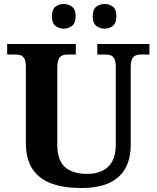

<svg xmlns="http://www.w3.org/2000/svg" viewBox="-20 -935 787 965"><path d="M387.1 10Q300.2 10 238.1 -13Q176 -36 143 -86Q110 -136 110 -218V-600Q110 -626.9 102.8 -639.9Q95.7 -652.9 84.2 -657Q72.7 -661 59 -661H16V-714H361V-661H319Q305.3 -661 293.5 -656.5Q281.7 -652 274.8 -638.4Q268 -624.9 268 -596V-210Q268 -126 308.5 -93.5Q349 -61 417 -61Q462 -61 494.5 -76.5Q527 -92 544.5 -124.5Q562 -157 562 -208V-600Q562 -626.9 554.8 -639.9Q547.7 -652.9 536.2 -657Q524.7 -661 511 -661H469V-714H731V-661H688Q674.3 -661 662.5 -656.5Q650.7 -652 643.8 -638.4Q637 -624.9 637 -596V-206Q637 -139.2 611 -90.6Q585 -42 530 -16Q475 10 387.1 10ZM506 -791Q482 -791 464 -804.8Q446 -818.6 446 -852.7Q446 -888 464 -901.5Q482 -915 506 -915Q529 -915 547 -901.7Q565 -888.4 565 -853Q565 -818.7 547 -804.8Q529 -791 506 -791ZM300 -791Q277 -791 259 -804.8Q241 -818.6 241 -852.7Q241 -888 259 -901.5Q277 -915 300 -915Q323 -915 341.5 -901.7Q360 -888.4 360 -853Q360 -818.7 341.5 -804.8Q323 -791 300 -791Z"/></svg>

Font: Noto Serif Tamil
Style: Italic
Weight: 400
Italic angle: -12°
Designer: Indian Type Foundry, Tom Grace, and the Monotype Design Team
Foundry: Monotype Imaging Inc.
Version: Version 2.003